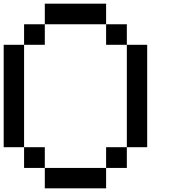

<svg xmlns="http://www.w3.org/2000/svg" viewBox="-20 -1020 929 1040"><path d="M222.7 0Q222.7 -27.3 222.7 -110.4Q305.7 -110.4 554.7 -110.4Q554.7 -83 554.7 0Q471.7 0 222.7 0ZM110.4 -110.4Q110.4 -138.7 110.4 -222.7Q138.7 -222.7 222.7 -222.7Q222.7 -194.3 222.7 -110.4Q194.3 -110.4 110.4 -110.4ZM554.7 -110.4Q554.7 -138.7 554.7 -222.7Q583 -222.7 667 -222.7Q667 -194.3 667 -110.4Q638.7 -110.4 554.7 -110.4ZM0 -222.7Q0 -361.3 0 -777.3Q27.3 -777.3 110.4 -777.3Q110.4 -638.7 110.4 -222.7Q83 -222.7 0 -222.7ZM667 -222.7Q667 -361.3 667 -777.3Q694.3 -777.3 777.3 -777.3Q777.3 -638.7 777.3 -222.7Q750 -222.7 667 -222.7ZM110.4 -777.3Q110.4 -805.7 110.4 -888.7Q138.7 -888.7 222.7 -888.7Q222.7 -861.3 222.7 -777.3Q194.3 -777.3 110.4 -777.3ZM554.7 -777.3Q554.7 -805.7 554.7 -888.7Q583 -888.7 667 -888.7Q667 -861.3 667 -777.3Q638.7 -777.3 554.7 -777.3ZM222.7 -888.7Q222.7 -917 222.7 -1000Q305.7 -1000 554.7 -1000Q554.7 -972.7 554.7 -888.7Q493.2 -888.7 305.7 -888.7Q285.2 -888.7 222.7 -888.7Z"/></svg>

Font: Ingsat TST_CRD
Style: Regular
Weight: 300
Designer: Tofik Waleny
Version: 1.0